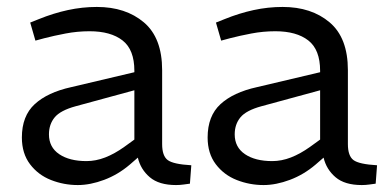

<svg xmlns="http://www.w3.org/2000/svg" viewBox="-20 -526 1113 553"><path d="M204 7Q164 7 127 -7.5Q90 -22 66.5 -53Q43 -84 43 -130Q43 -192 80 -226Q117 -260 185 -275L367 -318V-322Q367 -383 333 -409.5Q299 -436 238 -436Q203 -436 169 -429.5Q135 -423 108 -416L82 -409L67 -461L92 -471Q134 -488 175.5 -497Q217 -506 259 -506Q342 -506 394.5 -461.5Q447 -417 447 -324V-111Q447 -77 463 -65Q479 -53 531 -50L527 3Q519 4 508.5 5.5Q498 7 487 7Q438 7 411.5 -15.5Q385 -38 377 -72L354 -52Q320 -23 280 -8Q240 7 204 7ZM229 -62Q256 -62 283 -72.5Q310 -83 338 -103L367 -124V-266L198 -220Q154 -208 137.5 -188Q121 -168 121 -139Q121 -102 150.5 -82Q180 -62 229 -62Z M739 7Q699 7 662 -7.5Q625 -22 601.5 -53Q578 -84 578 -130Q578 -192 615 -226Q652 -260 720 -275L902 -318V-322Q902 -383 868 -409.5Q834 -436 773 -436Q738 -436 704 -429.5Q670 -423 643 -416L617 -409L602 -461L627 -471Q669 -488 710.5 -497Q752 -506 794 -506Q877 -506 929.5 -461.5Q982 -417 982 -324V-111Q982 -77 998 -65Q1014 -53 1066 -50L1062 3Q1054 4 1043.5 5.5Q1033 7 1022 7Q973 7 946.5 -15.5Q920 -38 912 -72L889 -52Q855 -23 815 -8Q775 7 739 7ZM764 -62Q791 -62 818 -72.5Q845 -83 873 -103L902 -124V-266L733 -220Q689 -208 672.5 -188Q656 -168 656 -139Q656 -102 685.5 -82Q715 -62 764 -62Z"/></svg>

Font: REM Light
Style: Regular
Weight: 300
Designer: Octavio Pardo
Foundry: Ashler Design
Version: Version 1.005;gftools[0.9.28]